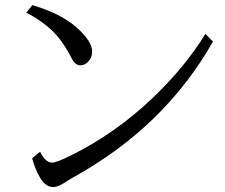

<svg xmlns="http://www.w3.org/2000/svg" viewBox="-20 -751 890 758"><path d="M107.9 -731Q221.2 -696.8 281.7 -643.1Q343.8 -587.9 343.8 -547.9Q343.8 -524.9 329.6 -509.3Q315.9 -493.2 297.4 -493.2Q277.3 -493.2 263.7 -519Q228 -589.8 185.1 -630.9Q144.5 -669.4 84 -701.2ZM138.2 -151.9Q159.7 -108.9 186 -108.9Q202.1 -108.9 257.8 -136.2Q434.1 -223.1 580.6 -362.3Q709 -484.4 791 -617.2L820.8 -586.9Q629.9 -250.5 270 -51.3Q254.4 -42.5 230 -26.9Q207.5 -12.7 189.5 -12.7Q160.2 -12.7 139.2 -47.9Q118.2 -83 106.9 -126Z"/></svg>

Font: BIZ UDPMincho
Style: Regular
Weight: 400
Designer: TypeBank Co., Ltd.
Foundry: Morisawa Inc.
Version: Version 1.06